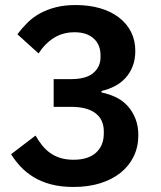

<svg xmlns="http://www.w3.org/2000/svg" viewBox="-20 -730 640 762"><path d="M262 -416Q322 -416 350.5 -440.5Q379 -465 379 -503V-510Q379 -553 351.5 -577.5Q324 -602 276 -602Q230 -602 194.5 -580Q159 -558 133 -518L49 -594Q67 -618 88.5 -639.5Q110 -661 138 -676.5Q166 -692 201 -701Q236 -710 280 -710Q333 -710 376.5 -697.5Q420 -685 451.5 -661Q483 -637 500 -603.5Q517 -570 517 -528Q517 -494 506.5 -467Q496 -440 477.5 -420Q459 -400 434.5 -387.5Q410 -375 383 -369V-363Q413 -357 440 -344Q467 -331 486.5 -309.5Q506 -288 517.5 -259Q529 -230 529 -193Q529 -147 510.5 -109Q492 -71 458 -44Q424 -17 377 -2.5Q330 12 272 12Q221 12 182 1.5Q143 -9 113.5 -27Q84 -45 62 -68.5Q40 -92 24 -118L121 -192Q133 -171 147 -153.5Q161 -136 179 -123Q197 -110 220 -103Q243 -96 272 -96Q330 -96 361 -124Q392 -152 392 -201V-208Q392 -256 358.5 -281Q325 -306 262 -306H193V-416Z"/></svg>

Font: IBM Plex Sans KR SmBld
Style: Regular
Weight: 600
Designer: Mike Abbink; Paul van der Laan; Pieter van Rosmalen; Wujin Sim; Chorong Kim; Dohee Lee;
Foundry: Sandoll Inc.
Version: Version 1.002